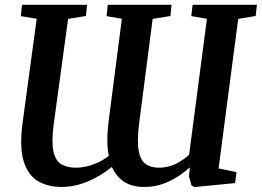

<svg xmlns="http://www.w3.org/2000/svg" viewBox="-20 -763 1088 798"><path d="M235.5 14Q177.5 14 136.5 -11Q95.5 -36 78 -94.2Q60.5 -152.5 74 -253.5L132.5 -685L66.5 -696L71.5 -743H342L337 -696.5L263 -684.5L203.5 -248.5Q193.5 -174 202 -134.5Q210.5 -95 234.8 -80.5Q259 -66 295.5 -66Q316.5 -66 339.8 -71.2Q363 -76.5 387 -87.5Q411 -98.5 432 -115.5Q428.5 -132.5 427 -153.2Q425.5 -174 426.5 -198.5Q427.5 -223 430.5 -251.5L486.5 -685L423 -696L428 -743H693L688.5 -696.5L614.5 -684.5L558 -248Q549 -176 556.5 -136.2Q564 -96.5 585.5 -81.2Q607 -66 640.5 -66Q663 -66 684.8 -72.2Q706.5 -78.5 727 -90.8Q747.5 -103 766 -119.5L840 -685L775 -696L780.5 -743H1048L1042.5 -696.5L970 -684.5L888.5 -63L963 -47.5L957 -2L788 14.5L776 8L765.5 -29.5L769 -67.5Q727 -29 679.2 -7.5Q631.5 14 580 14Q530.5 14 497.8 -6.2Q465 -26.5 445 -69Q394.5 -29 341.8 -7.5Q289 14 235.5 14Z"/></svg>

Font: Merriweather 20pt SemiBold
Style: Italic
Weight: 600
Italic angle: -7.8°
Version: Version 2.101